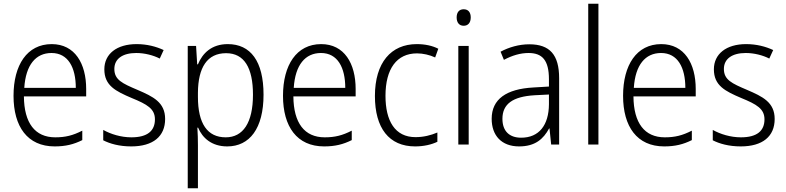

<svg xmlns="http://www.w3.org/2000/svg" viewBox="-20 -780 4241 1036"><path d="M259 -542C126 -542 53 -429 53 -263C53 -97 128 10 275 10C334 10 378 -1 424 -24V-75C373 -49 333 -39 278 -39C169 -39 110 -116 109 -260H445V-300C445 -437 384 -542 259 -542ZM258 -494C348 -494 389 -415 389 -306H111C119 -430 173 -494 258 -494Z M871 -138C871 -228 806 -259 722 -295C640 -330 597 -349 597 -408C597 -463 642 -494 715 -494C760 -494 807 -482 842 -464L863 -510C822 -529 773 -542 717 -542C610 -542 543 -489 543 -406C543 -318 604 -288 691 -251C774 -217 816 -193 816 -136C816 -75 777 -39 689 -39C633 -39 578 -56 537 -79V-23C572 -5 623 10 688 10C806 10 871 -44 871 -138Z M1209 -542C1122 -542 1073 -493 1048 -433H1044L1038 -532H993V236H1048V4C1048 -26 1047 -62 1045 -91H1049C1072 -36 1122 10 1206 10C1327 10 1402 -87 1402 -269C1402 -450 1332 -542 1209 -542ZM1200 -493C1298 -493 1345 -414 1345 -269C1345 -117 1291 -39 1198 -39C1099 -39 1048 -113 1048 -257V-280C1049 -416 1098 -493 1200 -493Z M1713 -542C1580 -542 1507 -429 1507 -263C1507 -97 1582 10 1729 10C1788 10 1832 -1 1878 -24V-75C1827 -49 1787 -39 1732 -39C1623 -39 1564 -116 1563 -260H1899V-300C1899 -437 1838 -542 1713 -542ZM1712 -494C1802 -494 1843 -415 1843 -306H1565C1573 -430 1627 -494 1712 -494Z M2220 10C2267 10 2309 0 2340 -15V-65C2305 -50 2265 -40 2222 -40C2111 -40 2060 -128 2060 -263C2060 -409 2121 -492 2230 -492C2262 -492 2298 -484 2328 -470L2345 -517C2314 -533 2274 -542 2229 -542C2090 -542 2003 -442 2003 -262C2003 -89 2079 10 2220 10Z M2482 -730C2457 -730 2444 -713 2444 -686C2444 -658 2458 -641 2482 -641C2506 -641 2520 -658 2520 -686C2520 -713 2507 -730 2482 -730ZM2509 -532H2453V0H2509Z M2836 -541C2780 -541 2726 -525 2681 -501L2699 -457C2744 -481 2788 -494 2832 -494C2906 -494 2942 -455 2942 -352V-313L2858 -308C2712 -300 2633 -245 2633 -139C2633 -49 2686 10 2781 10C2868 10 2912 -30 2943 -87H2945L2954 0H2997V-358C2997 -485 2946 -541 2836 -541ZM2864 -266 2942 -270V-217C2941 -105 2889 -37 2792 -37C2729 -37 2691 -72 2691 -139C2691 -219 2747 -259 2864 -266Z M3209 0V-760H3154V0Z M3548 -542C3415 -542 3342 -429 3342 -263C3342 -97 3417 10 3564 10C3623 10 3667 -1 3713 -24V-75C3662 -49 3622 -39 3567 -39C3458 -39 3399 -116 3398 -260H3734V-300C3734 -437 3673 -542 3548 -542ZM3547 -494C3637 -494 3678 -415 3678 -306H3400C3408 -430 3462 -494 3547 -494Z M4160 -138C4160 -228 4095 -259 4011 -295C3929 -330 3886 -349 3886 -408C3886 -463 3931 -494 4004 -494C4049 -494 4096 -482 4131 -464L4152 -510C4111 -529 4062 -542 4006 -542C3899 -542 3832 -489 3832 -406C3832 -318 3893 -288 3980 -251C4063 -217 4105 -193 4105 -136C4105 -75 4066 -39 3978 -39C3922 -39 3867 -56 3826 -79V-23C3861 -5 3912 10 3977 10C4095 10 4160 -44 4160 -138Z"/></svg>

Font: Noto Sans Gujarati UI SemiCondensed Light
Style: Regular
Weight: 300
Width: 4
Designer: Jelle Bosma - Monotype Design Team, Universal Thirst
Foundry: Monotype Imaging Inc.
Version: Version 2.106